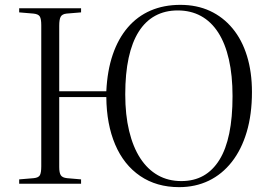

<svg xmlns="http://www.w3.org/2000/svg" viewBox="-20 -757 1112 791"><path d="M718 14Q625 14 557.5 -32Q490 -78 454.5 -161.5Q419 -245 418 -357H224V-69Q224 -45 230.5 -35Q237 -25 256 -23L314 -18V0H59V-18L119 -23Q139 -25 144.5 -35.5Q150 -46 150 -72V-653Q150 -679 144 -689Q138 -699 118 -701L59 -706V-723H314V-706L254 -701Q236 -699 230 -688Q224 -677 224 -651V-381H418Q422 -466 444.5 -532Q467 -598 506.5 -644Q546 -690 600.5 -713.5Q655 -737 723 -737Q791 -737 845 -712Q899 -687 938 -640Q977 -593 997.5 -526.5Q1018 -460 1018 -378Q1018 -286 996.5 -213.5Q975 -141 935 -90Q895 -39 840 -12.5Q785 14 718 14ZM727 -11Q779 -11 818 -33Q857 -55 884 -98.5Q911 -142 924.5 -207.5Q938 -273 938 -361Q938 -446 923 -512Q908 -578 879 -623Q850 -668 808 -691Q766 -714 712 -714Q660 -714 619.5 -692Q579 -670 551.5 -626.5Q524 -583 510 -518.5Q496 -454 496 -368Q496 -284 512 -217.5Q528 -151 558 -105Q588 -59 630.5 -35Q673 -11 727 -11Z"/></svg>

Font: Literata 60pt Light
Style: Regular
Weight: 300
Designer: Latin by Veronika Burian and Jose Scaglione. Greek by Irene Vlachou. Cyrillic by Vera Evstafieva.
Foundry: TypeTogether
Version: Version 3.103;gftools[0.9.29]